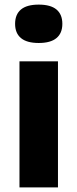

<svg xmlns="http://www.w3.org/2000/svg" viewBox="-20 -813 336 833"><path d="M64.5 0V-547H231.5V0ZM45.5 -709.5Q45.5 -750.5 71 -771.8Q96.5 -793 148 -793Q199.5 -793 225 -771.8Q250.5 -750.5 250.5 -709.5Q250.5 -669 225 -647.8Q199.5 -626.5 148 -626.5Q96.5 -626.5 71 -647.8Q45.5 -669 45.5 -709.5Z"/></svg>

Font: Encode Sans Semi Expanded
Style: Bold
Weight: 700
Width: 6
Designer: Multiple Designers
Foundry: Impallari Type
Version: Version 2.000